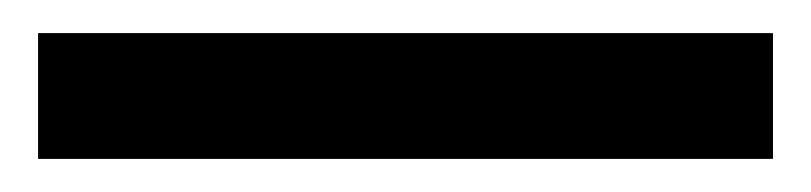

<svg xmlns="http://www.w3.org/2000/svg" viewBox="-20 42 490 116"><path d="M3 138V62H447V138Z"/></svg>

Font: TikTok Sans 24pt Medium
Style: Regular
Weight: 500
Version: Version 4.000